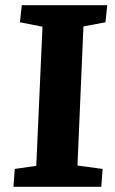

<svg xmlns="http://www.w3.org/2000/svg" viewBox="-20 -721 442 741"><path d="M144 -618 57 -635 64 -701H394L387 -635L302 -619L279 -82L376 -69L371 0H32L37 -69L120 -81Z"/></svg>

Font: Literata
Style: Bold Italic
Weight: 700
Italic angle: -2°
Designer: Latin by Veronika Burian and Jose Scaglione. Greek by Irene Vlachou. Cyrillic by Vera Evstafieva
Foundry: TypeTogether
Version: Version 3.103;gftools[0.9.29]